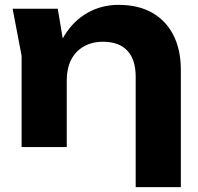

<svg xmlns="http://www.w3.org/2000/svg" viewBox="-20 -606 817 791"><path d="M32 -570H218L255 -348V0H69V-376ZM468 -586Q550 -586 607 -553.5Q664 -521 694.5 -461Q725 -401 725 -318V165H539V-290Q539 -361 504.5 -397.5Q470 -434 404 -434Q359 -434 325 -414.5Q291 -395 273 -359.5Q255 -324 255 -275L195 -306Q207 -397 245 -459Q283 -521 341 -553.5Q399 -586 468 -586Z"/></svg>

Font: Unbounded SemiBold
Style: Regular
Weight: 600
Designer: Luke Prowse, Jean-Baptiste Morizot, Fátima Lázaro, Florian Runge
Foundry: NaN
Version: Version 1.700